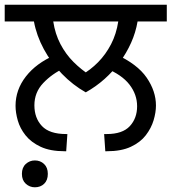

<svg xmlns="http://www.w3.org/2000/svg" viewBox="-27 -642 728 815"><path d="M121 153Q99 153 82.5 138Q66 123 66 96Q66 69 82.5 54Q99 39 121 39Q144 39 160 54Q176 69 176 96Q176 123 160.5 138Q145 153 121 153ZM337 -250Q282 -281 236 -328.5Q190 -376 159 -433.5Q128 -491 117 -551H-7V-622H681V-551H557Q549 -504 529.5 -460.5Q510 -417 481.5 -378Q453 -339 416.5 -306.5Q380 -274 337 -250ZM475 -551H199Q207 -498 229.5 -455Q252 -412 285 -379Q318 -346 356 -322L318 -323Q357 -345 389.5 -378Q422 -411 444.5 -454.5Q467 -498 475 -551ZM39 -193Q39 -261 83 -317.5Q127 -374 206 -408L246 -353Q194 -329 156.5 -289.5Q119 -250 119 -195Q119 -141 151 -107Q183 -73 254 -73H259L254 0H248Q186 0 145.5 -19Q105 -38 81.5 -67.5Q58 -97 48.5 -130.5Q39 -164 39 -193ZM635 -194Q635 -165 625 -131.5Q615 -98 592 -68Q569 -38 528.5 -19Q488 0 426 0H420L415 -73H426Q493 -73 524 -106.5Q555 -140 555 -191Q555 -241 522.5 -283Q490 -325 421 -353L464 -412Q556 -370 595.5 -312.5Q635 -255 635 -194Z"/></svg>

Font: gurmukhi25
Style: Book
Weight: 400
Designer: Jelle Bosma - Monotype Design Team
Foundry: Monotype Imaging Inc.
Version: Version 2.003